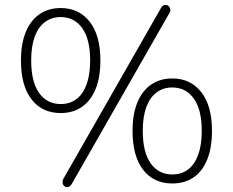

<svg xmlns="http://www.w3.org/2000/svg" viewBox="-20 -745 956 788"><path d="M275 9Q270 18 263.5 21Q257 24 251 22.5Q245 21 241 16Q237 11 236.5 4Q236 -3 240 -11L640 -711Q645 -720 651 -723Q657 -726 663.5 -724.5Q670 -723 674 -718Q678 -713 679 -706Q680 -699 675 -691ZM229 -281Q153 -281 109.5 -337Q66 -393 66 -497Q66 -566 86 -614Q106 -662 142.5 -687Q179 -712 229 -712Q304 -712 348 -656Q392 -600 392 -497Q392 -428 372.5 -380Q353 -332 316.5 -306.5Q280 -281 229 -281ZM229 -318Q267 -318 294 -338.5Q321 -359 335.5 -399Q350 -439 350 -497Q350 -584 317.5 -629.5Q285 -675 229 -675Q192 -675 164.5 -654.5Q137 -634 122.5 -594.5Q108 -555 108 -497Q108 -409 140.5 -363.5Q173 -318 229 -318ZM687 8Q611 8 567.5 -48Q524 -104 524 -208Q524 -277 544 -325Q564 -373 600.5 -398Q637 -423 687 -423Q762 -423 806 -367Q850 -311 850 -208Q850 -139 830.5 -90.5Q811 -42 774.5 -17Q738 8 687 8ZM687 -29Q725 -29 752 -49.5Q779 -70 793.5 -110Q808 -150 808 -208Q808 -295 775.5 -340.5Q743 -386 687 -386Q650 -386 622.5 -365.5Q595 -345 580.5 -305.5Q566 -266 566 -208Q566 -120 598.5 -74.5Q631 -29 687 -29Z"/></svg>

Font: Nunito ExtraLight
Style: Regular
Weight: 200
Designer: Vernon Adams
Foundry: Vernon Adams
Version: Version 3.602